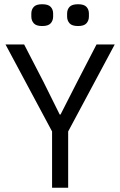

<svg xmlns="http://www.w3.org/2000/svg" viewBox="-20 -887 568 907"><path d="M179 -764Q151 -764 139.5 -777Q128 -790 128 -809V-823Q128 -842 139.5 -854.5Q151 -867 179 -867Q208 -867 219.5 -854.5Q231 -842 231 -823V-809Q231 -790 219.5 -777Q208 -764 179 -764ZM349 -764Q320 -764 308.5 -777Q297 -790 297 -809V-823Q297 -842 308.5 -854.5Q320 -867 349 -867Q377 -867 388.5 -854.5Q400 -842 400 -823V-809Q400 -790 388.5 -777Q377 -764 349 -764ZM226 0V-266L6 -677H94L185 -501L262 -346H266L345 -501L436 -677H522L302 -266V0Z"/></svg>

Font: PlemolJP
Style: Regular
Weight: 400
Monospace: yes
Version: v2.0.4; ttfautohint (v1.8.4.7-5d5b-dirty) -l 6 -r 45 -G 200 